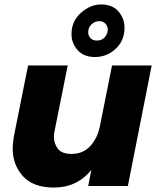

<svg xmlns="http://www.w3.org/2000/svg" viewBox="-20 -835 717 862"><path d="M406 -579Q356 -579 328.5 -610Q301 -641 301 -682Q301 -740 343.5 -777.5Q386 -815 434 -815Q485 -815 512 -783.5Q539 -752 539 -710Q539 -653 499.5 -616Q460 -579 406 -579ZM415 -653Q438.5 -653 451.2 -668.8Q464 -684.5 464 -702Q464 -717 453.5 -728.5Q443 -740 425 -740Q407.5 -740 391.8 -726.5Q376 -713 376 -690Q376 -674.5 386.2 -663.8Q396.5 -653 415 -653ZM222 7Q129 7 83 -44Q37 -95 37 -168Q37 -189 42 -221L106 -541H284L225 -247Q222 -234 222 -221Q222 -190 240 -167Q258 -144 301 -144Q352 -144 384.2 -178.2Q416.5 -212.5 428 -266L483 -541H661L554 0H376L390 -72Q326 7 222 7Z"/></svg>

Font: Argentum Sans
Style: Bold Italic
Weight: 700
Italic angle: -11°
Designer: Julieta Ulanovsky (font), Cristiano Sobral (main changes and remaster)
Foundry: Julieta Ulanovsky (font), Cristiano Sobral (main changes and remaster)
Version: Version 2.007;June 15, 2022;FontCreator 14.0.0.2814 64-bit; 